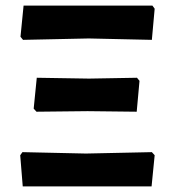

<svg xmlns="http://www.w3.org/2000/svg" viewBox="-20 -664 622 684"><path d="M62 -522 53 -533 64 -644H523L531 -633L521 -522L296 -527ZM110 -266 100 -277 111 -387 297 -384 468 -387 477 -376 467 -266 292 -268ZM61 0 52 -111 60 -122 286 -117 521 -122 531 -111 520 0Z"/></svg>

Font: Alegreya Sans
Style: Bold
Weight: 700
Designer: Juan Pablo del Peral
Foundry: Huerta Tipografica
Version: Version 2.007